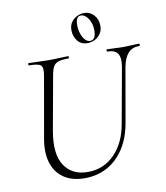

<svg xmlns="http://www.w3.org/2000/svg" viewBox="-91 -906 858 995"><g transform="rotate(-10 337.5 -409.0)"><path d="M564 -522Q572 -569 557.5 -591Q543 -613 504 -613Q500 -613 500 -619Q500 -625 504 -625Q524 -625 545 -623.5Q566 -622 591 -622Q613 -622 634 -623.5Q655 -625 671 -625Q675 -625 675 -619Q675 -613 671 -613Q634 -613 612.5 -589.5Q591 -566 582 -519L532 -233Q518 -154 482 -99Q446 -44 393 -15.5Q340 13 275 13Q209 13 165.5 -16.5Q122 -46 105.5 -99.5Q89 -153 102 -226L158 -545Q166 -588 153.5 -600.5Q141 -613 91 -613Q88 -613 88 -619Q88 -625 91 -625Q113 -625 139.5 -623.5Q166 -622 194 -622Q226 -622 252.5 -623.5Q279 -625 298 -625Q302 -625 302 -619Q302 -613 298 -613Q264 -613 245.5 -607Q227 -601 218.5 -585Q210 -569 205 -540L154 -258Q133 -137 173.5 -76.5Q214 -16 296 -16Q379 -16 437 -74.5Q495 -133 512 -234ZM410 -674Q376 -674 357.5 -698.5Q339 -723 339 -754Q339 -780 351.5 -797Q364 -814 382.5 -822.5Q401 -831 419 -831Q449 -831 470 -808Q491 -785 491 -751Q491 -727 479 -709.5Q467 -692 448.5 -683Q430 -674 410 -674ZM425 -683Q456 -683 456 -734Q456 -769 439 -795Q422 -821 400 -821Q373 -821 373 -774Q373 -753 379.5 -732Q386 -711 398 -697Q410 -683 425 -683Z"/></g></svg>

Font: Cormorant Light Light
Style: Italic
Weight: 300
Italic angle: -10°
Version: Version 4.000